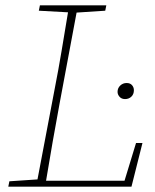

<svg xmlns="http://www.w3.org/2000/svg" viewBox="-20 -697 578 717"><path d="M125 -657 129 -677H377L373 -657L266 -650L203 -313Q176 -168 152 -22H445L488 -163H512L471 0H11L15 -20L120 -27L184 -364Q198 -435 210 -507Q222 -579 234 -651ZM447 -327Q434 -327 426.5 -335.5Q419 -344 419 -354Q419 -368 429 -377.5Q439 -387 453 -387Q466 -387 473 -379Q480 -371 480 -360Q480 -345 470.5 -336Q461 -327 447 -327Z"/></svg>

Font: Source Serif Pro ExtraLight
Style: Italic
Weight: 200
Italic angle: -12°
Designer: Frank Grießhammer
Foundry: Adobe Systems Incorporated
Version: Version 3.001;hotconv 1.0.111;makeotfexe 2.5.65597